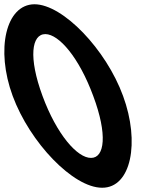

<svg xmlns="http://www.w3.org/2000/svg" viewBox="-208 -830 740 901"><path d="M-148.6 -380C-229 -598 -180.8 -809 -46.5 -810C87.8 -810 290.3 -597 369.4 -380C449.8 -162 407.7 52 271 51C135.3 51 -67.9 -161 -148.6 -380ZM-8.6 -380C58.1 -199 155.1 -88 219.4 -89C283.1 -89 297.5 -198 229.4 -380C163 -560 69.2 -669 5.1 -670C-60.3 -670 -75 -560 -8.6 -380Z"/></svg>

Font: Nordica Plus
Style: NordicaClassicRgCondOpObl
Weight: 500
Version: Version 1.01